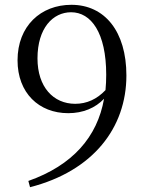

<svg xmlns="http://www.w3.org/2000/svg" viewBox="-20 -763 602 799"><path d="M105 16C367 -51 506 -231 506 -449C506 -632 416 -743 277 -743C150 -743 53 -655 53 -512C53 -376 142 -292 264 -292C326 -292 377 -314 413 -352C385 -193 282 -75 98 -10ZM419 -388C383 -350 341 -331 293 -331C202 -331 136 -401 136 -520C136 -646 200 -712 276 -712C359 -712 422 -627 422 -452C422 -430 421 -408 419 -388Z"/></svg>

Font: Noto Serif CJK TC
Style: Regular
Weight: 400
Designer: Ryoko NISHIZUKA 西塚涼子 (kana & ideographs); Frank Grießhammer (Latin, Greek & Cyrillic); Wenlong ZHANG 张文龙 (bopomofo); San
Foundry: Adobe
Version: Version 2.001;hotconv 1.1.0;makeotfexe 2.6.0